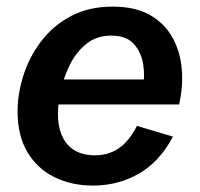

<svg xmlns="http://www.w3.org/2000/svg" viewBox="-20 -560 616 592"><path d="M267.1 12.2Q200.7 12.2 147.9 -13.7Q95.2 -39.6 64.7 -90.6Q34.2 -141.6 34.2 -216.3Q34.2 -271 52.2 -327.6Q70.3 -384.3 106.7 -432.4Q143.1 -480.5 198.2 -510Q253.4 -539.6 327.6 -539.6Q397.5 -539.6 442.9 -513.4Q488.3 -487.3 512.2 -443.6Q536.1 -399.9 540.5 -346.2Q544.9 -292.5 532.2 -237.8H115.7L131.3 -314.9H443.4L420.4 -287.1Q427.2 -323.2 421.6 -360.8Q416 -398.4 392.8 -424.3Q369.6 -450.2 323.2 -450.2Q277.8 -450.2 246.3 -424.8Q214.8 -399.4 195.6 -360.6Q176.3 -321.8 167.5 -281Q158.7 -240.2 158.7 -208.5Q158.7 -148.4 188 -114.7Q217.3 -81.1 272.5 -81.1Q314 -81.1 345.9 -102.5Q377.9 -124 402.3 -171.9L513.2 -138.7Q472.2 -61 408 -24.4Q343.8 12.2 267.1 12.2Z"/></svg>

Font: Schibsted Grotesk SemiBold
Style: Italic
Weight: 600
Italic angle: -12°
Designer: Bakken & Baeck AS, Henrik Kongsvoll
Foundry: Schibsted ASA
Version: Version 1.100;gftools[0.9.25]